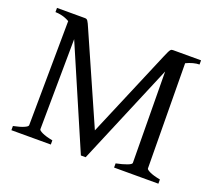

<svg xmlns="http://www.w3.org/2000/svg" viewBox="-107 -760 1019 905"><g transform="rotate(20 403.0 -307.5)"><path d="M756.8 -594.2Q742.7 -594.2 725.3 -589.6Q708 -585 690.9 -576.7L695.8 -50.8Q695.8 -44.9 713.6 -36.4Q731.4 -27.8 766.6 -21V0H544.4V-21Q577.6 -27.8 598.9 -35.9Q620.1 -43.9 620.1 -50.8L615.7 -507.8L401.9 0H377.9L160.6 -504.4L156.2 -50.8Q156.2 -44.9 174.1 -36.4Q191.9 -27.8 227.1 -21V0H29.3V-21Q63 -27.8 81.5 -35.9Q100.1 -43.9 100.1 -50.8L105 -574.7Q86.4 -585.4 67.6 -589.8Q48.8 -594.2 34.2 -594.2V-615.2H173.8Q178.7 -615.2 182.1 -613.8Q185.5 -612.3 188.7 -607.9Q191.9 -603.5 195.6 -595.5Q199.2 -587.4 205.1 -574.2L399.4 -133.8L585.9 -574.2Q592.3 -588.9 596.2 -597.2Q600.1 -605.5 603.3 -609.4Q606.4 -613.3 609.6 -614.3Q612.8 -615.2 617.2 -615.2H756.8Z"/></g></svg>

Font: Noto Serif Devanagari
Style: Regular
Weight: 400
Designer: Monotype Design Team
Foundry: Monotype Imaging Inc.
Version: Version 1.01